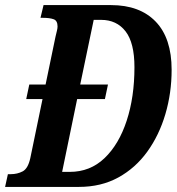

<svg xmlns="http://www.w3.org/2000/svg" viewBox="-39 -734 694 754"><path d="M-19 0 -8 -50H3Q29 -50 50 -61Q71 -72 80 -113L128 -345H64L76 -402H140L179 -590Q182 -603 184.5 -613Q187 -623 187 -630Q187 -653 171.5 -658.5Q156 -664 130 -664H120L132 -714H397Q510 -714 572.5 -649Q635 -584 635 -460Q635 -369 610.5 -286Q586 -203 539.5 -138.5Q493 -74 425.5 -37Q358 0 271 0ZM235 -59Q315 -59 371.5 -113Q428 -167 458.5 -260Q489 -353 489 -470Q489 -566 454 -611Q419 -656 358 -656H329L276 -402H385L373 -345H264L205 -59Z"/></svg>

Font: Noto Serif ExtraCondensed
Style: Bold Italic
Weight: 700
Width: 2
Italic angle: -12°
Designer: Monotype Design Team
Foundry: Monotype Imaging Inc.
Version: Version 2.013; ttfautohint (v1.8.4.7-5d5b)